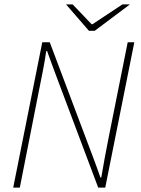

<svg xmlns="http://www.w3.org/2000/svg" viewBox="-20 -852 640 872"><path d="M40 0 172 -660H206L386 -182Q394 -161 402.5 -138.5Q411 -116 419.5 -92.5Q428 -69 436 -46H440Q448 -94 456.5 -139.5Q465 -185 474 -230L560 -660H590L458 0H426L244 -484Q232 -516 219 -551Q206 -586 194 -620H190Q183 -572 174 -526.5Q165 -481 156 -436L70 0ZM384 -712 280 -832H310L396 -742H400L536 -832H570L410 -712Z"/></svg>

Font: Source Sans 3 VF
Style: Italic
Weight: 200
Italic angle: -11°
Designer: Paul D. Hunt
Foundry: Adobe Systems Incorporated
Version: Version 3.042;hotconv 1.0.118;makeotfexe 2.5.65603